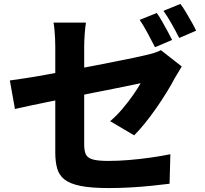

<svg xmlns="http://www.w3.org/2000/svg" viewBox="-20 -890 1040 976"><path d="M777 -824Q790 -806 804.5 -780.5Q819 -755 832.5 -730Q846 -705 855 -687L768 -650Q752 -681 731 -720.5Q710 -760 690 -789ZM897 -870Q911 -852 926 -826.5Q941 -801 955 -776.5Q969 -752 977 -734L891 -697Q875 -729 853 -768Q831 -807 811 -835ZM261 -115Q261 -135 261 -173.5Q261 -212 261 -262Q261 -312 261 -367Q261 -422 261 -475.5Q261 -529 261 -575.5Q261 -622 261 -653Q261 -671 260 -693.5Q259 -716 257 -738Q255 -760 252 -775H417Q413 -752 410.5 -716Q408 -680 408 -653Q408 -622 408 -581.5Q408 -541 408 -494Q408 -447 408 -399.5Q408 -352 408 -306.5Q408 -261 408 -222Q408 -183 408 -154Q408 -124 416 -106Q424 -88 450 -80Q476 -72 530 -72Q581 -72 635 -76.5Q689 -81 743 -88.5Q797 -96 846 -106L842 44Q802 49 749 54.5Q696 60 640 63Q584 66 533 66Q443 66 389 55Q335 44 307.5 22Q280 0 270.5 -34Q261 -68 261 -115ZM904 -552Q898 -541 887.5 -524.5Q877 -508 869 -494Q853 -463 828.5 -423Q804 -383 775.5 -342Q747 -301 717.5 -264.5Q688 -228 662 -202L540 -274Q573 -302 603 -337.5Q633 -373 657 -407.5Q681 -442 695 -467Q680 -464 645 -456.5Q610 -449 561 -439.5Q512 -430 455 -418.5Q398 -407 339.5 -395Q281 -383 227 -372.5Q173 -362 128.5 -352Q84 -342 56 -336L30 -481Q59 -485 106 -492Q153 -499 210 -509.5Q267 -520 329.5 -531.5Q392 -543 453 -555Q514 -567 567.5 -577.5Q621 -588 661.5 -596.5Q702 -605 722 -610Q744 -615 763.5 -621Q783 -627 798 -635Z"/></svg>

Font: Noto Sans KR ExtraBold
Style: Regular
Weight: 800
Designer: Ryoko NISHIZUKA  (kana, bopomofo & ideographs); Paul D. Hunt (Latin, Greek & Cyrillic); Sandoll Communications , Soo-you
Foundry: Adobe
Version: Version 2.004-H2;hotconv 1.0.118;makeotfexe 2.5.65603